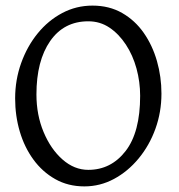

<svg xmlns="http://www.w3.org/2000/svg" viewBox="-20 -650 640 685"><path d="M34 -299Q34 -365 55.5 -425Q77 -485 114.5 -531Q152 -577 202 -603.5Q252 -630 310 -630Q370 -630 416 -603.5Q462 -577 493 -532.5Q524 -488 540 -432Q556 -376 556 -316Q556 -250 534.5 -190.5Q513 -131 474.5 -84.5Q436 -38 386.5 -11.5Q337 15 281 15Q223 15 177 -11Q131 -37 99 -81Q67 -125 50.5 -181Q34 -237 34 -299ZM480 -308Q480 -358 467 -405.5Q454 -453 429 -491Q404 -529 370.5 -551.5Q337 -574 295 -574Q208 -574 159 -503.5Q110 -433 110 -313Q110 -240 135.5 -179Q161 -118 203 -81Q245 -44 295 -44Q376 -44 428 -111Q480 -178 480 -308Z"/></svg>

Font: ChillKai
Style: Regular
Weight: 400
Designer: ChillType
Foundry: 寒蝉字型
Version: Version 2.000